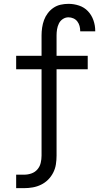

<svg xmlns="http://www.w3.org/2000/svg" viewBox="-20 -763 540 998"><path d="M64 215V145H105Q125 145 143.5 138.5Q162 132 174.5 117.5Q187 103 191.5 84Q196 65 196 46V-403H64V-473H196V-579Q196 -599 199 -619.5Q202 -640 209 -659Q216 -678 228.5 -694.5Q241 -711 258 -722.5Q275 -734 295 -738.5Q315 -743 336 -743Q364 -743 391 -734Q418 -725 437 -705Q456 -685 465.5 -658Q475 -631 475 -603V-600H397V-601Q397 -615 393.5 -628Q390 -641 382 -651.5Q374 -662 361.5 -667.5Q349 -673 336 -673Q320 -673 306.5 -664Q293 -655 286 -640.5Q279 -626 276.5 -610.5Q274 -595 274 -579V-473H436V-403H274V46Q274 69 270.5 91.5Q267 114 256.5 134.5Q246 155 230 171Q214 187 193.5 197Q173 207 150.5 211Q128 215 105 215Z"/></svg>

Font: Iosevka MaddieWtf
Style: Regular
Weight: 400
Monospace: yes
Designer: Belleve Invis
Foundry: Belleve Invis
Version: Version 31.3.0; ttfautohint (v1.8.3)